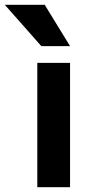

<svg xmlns="http://www.w3.org/2000/svg" viewBox="-48 -783 412 803"><path d="M125 -590 -28 -763H139L245 -590ZM108 0V-520H245V0Z"/></svg>

Font: M PLUS 1p
Style: Bold
Weight: 700
Version: Version 1.062